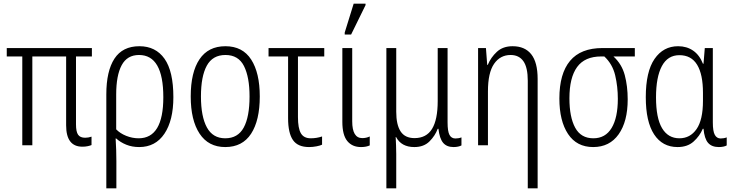

<svg xmlns="http://www.w3.org/2000/svg" viewBox="-20 -795 4015 1051"><path d="M431 8Q342 8 342 -109V-486H157V0H102V-486H17V-532H483V-486H396V-114Q396 -74 407.5 -57.5Q419 -41 446 -41Q464 -41 481 -47V-1Q474 2 461 5Q448 8 431 8Z M562 236V-278Q562 -406 606.5 -474Q651 -542 743 -542Q832 -542 880.5 -473.5Q929 -405 929 -263Q929 -136 880 -63Q831 10 742 10Q703 10 671 -3Q639 -16 616 -37H613Q615 -4 616 26.5Q617 57 617 87V236ZM739 -38Q874 -38 874 -263Q874 -494 741 -494Q676 -494 646 -438Q616 -382 616 -278V-87Q637 -65 670.5 -51.5Q704 -38 739 -38Z M1402 -267Q1402 -136 1354.5 -63Q1307 10 1213 10Q1121 10 1072.5 -63.5Q1024 -137 1024 -267Q1024 -399 1072 -470.5Q1120 -542 1214 -542Q1308 -542 1355 -469Q1402 -396 1402 -267ZM1080 -267Q1080 -157 1112.5 -97.5Q1145 -38 1213 -38Q1282 -38 1314 -96.5Q1346 -155 1346 -267Q1346 -373 1315.5 -433.5Q1285 -494 1214 -494Q1144 -494 1112 -435.5Q1080 -377 1080 -267Z M1672 10Q1610 10 1583.5 -28.5Q1557 -67 1557 -148V-486H1450V-532H1755V-486H1611V-154Q1611 -93 1627 -65.5Q1643 -38 1681 -38Q1713 -38 1743 -48V-3Q1733 2 1712.5 6Q1692 10 1672 10Z M1956 10Q1908 10 1881 -23Q1854 -56 1854 -128V-532H1908V-131Q1908 -39 1963 -39Q1985 -39 2004 -48V1Q1995 5 1983.5 7.5Q1972 10 1956 10ZM1867 -606V-617L1916 -775H1981V-767L1902 -606Z M2095 236V-532H2149V-183Q2149 -112 2173 -75.5Q2197 -39 2249 -39Q2314 -39 2345 -89.5Q2376 -140 2376 -242V-532H2430V-125Q2430 -76 2440.5 -56.5Q2451 -37 2473 -37Q2491 -37 2506 -43V1Q2499 5 2487.5 7.5Q2476 10 2463 10Q2425 10 2405.5 -13.5Q2386 -37 2380 -90H2376Q2362 -52 2331 -21Q2300 10 2248 10Q2177 10 2148 -45H2146Q2147 -21 2148 2.5Q2149 26 2149 48V236Z M2869 236V-353Q2869 -426 2845 -460Q2821 -494 2775 -494Q2718 -494 2684.5 -445.5Q2651 -397 2651 -295V0H2597V-532H2640L2647 -440H2650Q2667 -481 2700 -511.5Q2733 -542 2786 -542Q2853 -542 2888 -498Q2923 -454 2923 -363V236Z M3227 10Q3137 10 3089.5 -61.5Q3042 -133 3042 -256Q3042 -392 3100.5 -462Q3159 -532 3278 -532H3455V-486H3338Q3384 -444 3400 -383.5Q3416 -323 3416 -251Q3416 -130 3366.5 -60Q3317 10 3227 10ZM3228 -38Q3294 -38 3328 -94.5Q3362 -151 3362 -254Q3362 -321 3347.5 -382.5Q3333 -444 3288 -486H3271Q3181 -486 3139 -428Q3097 -370 3097 -257Q3097 -154 3128.5 -96Q3160 -38 3228 -38Z M3689 10Q3606 10 3560.5 -59.5Q3515 -129 3515 -263Q3515 -403 3563 -472.5Q3611 -542 3692 -542Q3739 -542 3774 -518Q3809 -494 3828 -446H3831L3838 -532H3882V-125Q3882 -76 3893 -56.5Q3904 -37 3925 -37Q3943 -37 3958 -43V1Q3952 5 3940 7.5Q3928 10 3915 10Q3876 10 3856 -13Q3836 -36 3831 -90H3827Q3810 -50 3776.5 -20Q3743 10 3689 10ZM3699 -38Q3758 -38 3793 -88.5Q3828 -139 3828 -243V-287Q3828 -388 3796 -440.5Q3764 -493 3699 -493Q3635 -493 3603 -433Q3571 -373 3571 -262Q3571 -149 3604 -93.5Q3637 -38 3699 -38Z"/></svg>

Font: Noto Sans Condensed Light
Style: Regular
Weight: 300
Width: 3
Designer: Monotype Design Team
Foundry: Monotype Imaging Inc.
Version: Version 2.013; ttfautohint (v1.8.4.7-5d5b)